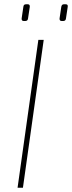

<svg xmlns="http://www.w3.org/2000/svg" viewBox="-20 -876 336 896"><path d="M101 -856H110Q120 -856 119 -844L111 -791Q110 -778 98 -778H91Q80 -778 81 -790L89 -844Q90 -856 101 -856ZM278 -856H287Q298 -856 296 -844L288 -791Q287 -778 275 -778H268Q257 -778 258 -790L266 -844Q268 -856 278 -856ZM87 0H62L159 -690H184Z"/></svg>

Font: Exo 2.0 Thin
Style: Italic
Weight: 250
Italic angle: -8°
Designer: Natanael Gama
Version: Version 1.001;PS 001.001;hotconv 1.0.70;makeotf.lib2.5.58329